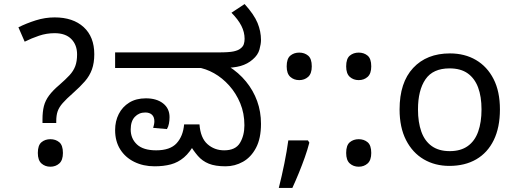

<svg xmlns="http://www.w3.org/2000/svg" viewBox="-20 -810 2545 949"><path d="M190 -202V-220Q190 -258 197 -285.5Q204 -313 222.5 -338Q241 -363 273 -390Q304 -417 323.5 -438Q343 -459 352 -483Q361 -507 361 -541Q361 -588 332.5 -617Q304 -646 250 -646Q210 -646 173 -633.5Q136 -621 102 -604L71 -675Q111 -695 157 -709.5Q203 -724 250 -724Q341 -724 393.5 -676Q446 -628 446 -542Q446 -499 434.5 -467Q423 -435 399.5 -408Q376 -381 341 -350Q308 -321 290 -300.5Q272 -280 265 -260Q258 -240 258 -211V-202ZM229 14Q203 14 185 -2Q167 -18 167 -54Q167 -92 185 -107Q203 -122 229 -122Q255 -122 273 -107Q291 -92 291 -54Q291 -18 273 -2Q255 14 229 14Z M744 12Q688 12 643.5 -10Q599 -32 574 -72Q549 -112 549 -167Q549 -211 567 -246.5Q585 -282 619 -303Q653 -324 701 -324Q754 -324 786 -299Q818 -274 818 -231Q818 -215 815 -199Q812 -183 805 -172L737 -178Q739 -184 741 -193.5Q743 -203 743 -210Q743 -232 731 -243Q719 -254 698 -254Q667 -254 646.5 -232.5Q626 -211 626 -170Q626 -125 657 -96Q688 -67 752 -67Q821 -67 853 -102Q885 -137 890 -195H966Q971 -128 1005.5 -97.5Q1040 -67 1088 -67Q1144 -67 1166 -103.5Q1188 -140 1188 -191Q1188 -250 1167.5 -299.5Q1147 -349 1113 -387Q1079 -425 1038 -448Q997 -471 956 -477L1109 -483Q1160 -451 1196 -407Q1232 -363 1251 -310.5Q1270 -258 1270 -198Q1270 -126 1245.5 -79.5Q1221 -33 1181 -10.5Q1141 12 1095 12Q1044 12 1012 -1Q980 -14 958 -39.5Q936 -65 914 -101L945 -105Q919 -57 889.5 -32Q860 -7 824.5 2.5Q789 12 744 12ZM549 -474V-551H1059Q1113 -551 1135 -556Q1157 -561 1167 -569Q1181 -579 1185 -591.5Q1189 -604 1189 -618Q1189 -651 1173 -682.5Q1157 -714 1124 -747L1189 -790Q1236 -738 1253 -696.5Q1270 -655 1270 -612Q1270 -593 1262.5 -565.5Q1255 -538 1229 -516Q1204 -494 1169.5 -484Q1135 -474 1077 -474Z M1502 -116 1509 -105Q1500 -70 1486.5 -32Q1473 6 1457.5 44Q1442 82 1425 119H1358Q1373 60 1385.5 -2Q1398 -64 1405 -116ZM1459 -414Q1433 -414 1415 -430Q1397 -446 1397 -482Q1397 -520 1415 -535Q1433 -550 1459 -550Q1485 -550 1503 -535Q1521 -520 1521 -482Q1521 -446 1503 -430Q1485 -414 1459 -414Z M1753 -414Q1727 -414 1709 -430Q1691 -446 1691 -482Q1691 -520 1709 -535Q1727 -550 1753 -550Q1779 -550 1797 -535Q1815 -520 1815 -482Q1815 -446 1797 -430Q1779 -414 1753 -414ZM1753 14Q1727 14 1709 -2Q1691 -18 1691 -54Q1691 -92 1709 -107Q1727 -122 1753 -122Q1779 -122 1797 -107Q1815 -92 1815 -54Q1815 -18 1797 -2Q1779 14 1753 14Z M2451 -269Q2451 -180 2420.5 -117.5Q2390 -55 2334 -22.5Q2278 10 2201 10Q2130 10 2074.5 -22.5Q2019 -55 1987 -117.5Q1955 -180 1955 -269Q1955 -402 2022 -474Q2089 -546 2204 -546Q2277 -546 2332.5 -513.5Q2388 -481 2419.5 -419.5Q2451 -358 2451 -269ZM2046 -269Q2046 -206 2062.5 -159.5Q2079 -113 2114 -88Q2149 -63 2203 -63Q2257 -63 2292 -88Q2327 -113 2343.5 -159.5Q2360 -206 2360 -269Q2360 -333 2343 -378Q2326 -423 2291.5 -447.5Q2257 -472 2202 -472Q2120 -472 2083 -418Q2046 -364 2046 -269Z"/></svg>

Font: hexkannada15
Style: Book
Weight: 400
Designer: Jelle Bosma - Monotype Design Team
Foundry: Monotype Imaging Inc.
Version: Version 2.003